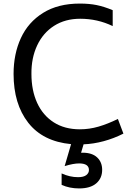

<svg xmlns="http://www.w3.org/2000/svg" viewBox="-20 -792 746 1075"><path d="M552 159Q552 206 519 234.5Q486 263 423 263Q369 263 325 243V179Q371 200 417 200Q448 200 463 188.5Q478 177 478 160Q478 123 423 123Q391 123 342 138L378 15Q220 0 138 -105Q56 -210 56 -378Q56 -490 97 -579Q138 -668 221.5 -720Q305 -772 427 -772Q480 -772 521.5 -763.5Q563 -755 611 -735V-646Q526 -687 429 -687Q345 -687 283 -647.5Q221 -608 188 -537.5Q155 -467 156 -378Q156 -286 188 -216Q220 -146 281 -107Q342 -68 427 -68Q480 -68 531.5 -83Q583 -98 640 -126L671 -44Q618 -17 560.5 -1.5Q503 14 448 16L434 63H443Q496 63 524 89.5Q552 116 552 159Z"/></svg>

Font: Biryani
Style: Regular
Weight: 400
Designer: Dan Reynolds and Mathieu Réguer
Foundry: Dan Reynolds and Mathieu Réguer
Version: Version 1.004; ttfautohint (v1.1) -l 5 -r 5 -G 72 -x 0 -D la